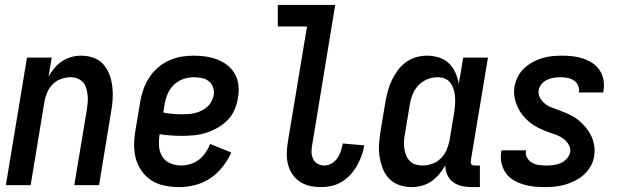

<svg xmlns="http://www.w3.org/2000/svg" viewBox="-20 -755 2540 783"><path d="M4 0 90 -520H191L178 -443Q188 -461 202 -477.5Q216 -494 233.5 -505.5Q251 -517 271 -522.5Q291 -528 310 -528Q337 -528 361 -519.5Q385 -511 401 -493Q417 -475 426 -451.5Q435 -428 438 -402.5Q441 -377 439.5 -351Q438 -325 433 -299L384 0H283L335 -313Q337 -327 338 -341.5Q339 -356 337 -370Q335 -384 331 -397Q327 -410 318 -420Q309 -430 296 -435Q283 -440 268 -440Q249 -440 229 -433Q209 -426 194.5 -411Q180 -396 172 -377Q164 -358 161 -339L105 0Z M712 8Q682 8 653 2.5Q624 -3 600.5 -17.5Q577 -32 560 -54.5Q543 -77 535 -104.5Q527 -132 527 -161.5Q527 -191 532 -221L552 -341Q556 -366 565 -391Q574 -416 588.5 -438.5Q603 -461 623.5 -479Q644 -497 668.5 -508Q693 -519 718 -523.5Q743 -528 768 -528Q794 -528 819 -524.5Q844 -521 867 -512Q890 -503 908.5 -488Q927 -473 938.5 -452Q950 -431 952.5 -405.5Q955 -380 950 -354Q946 -330 936 -306.5Q926 -283 907.5 -264.5Q889 -246 866.5 -233.5Q844 -221 820.5 -213.5Q797 -206 772.5 -203.5Q748 -201 724 -201Q701 -201 677.5 -202.5Q654 -204 631 -208V-207Q627 -183 628.5 -159.5Q630 -136 641.5 -117Q653 -98 674.5 -89Q696 -80 720 -80Q738 -80 757 -86Q776 -92 791.5 -104Q807 -116 818.5 -133Q830 -150 837 -168L923 -133Q910 -103 888 -75Q866 -47 837.5 -28Q809 -9 776.5 -0.5Q744 8 712 8ZM725 -289Q738 -289 751 -290Q764 -291 777 -294.5Q790 -298 802.5 -304Q815 -310 825.5 -319.5Q836 -329 842.5 -342Q849 -355 852 -368Q854 -384 848.5 -399.5Q843 -415 830.5 -424.5Q818 -434 802 -437Q786 -440 769 -440Q747 -440 725.5 -432Q704 -424 687.5 -407.5Q671 -391 662.5 -369.5Q654 -348 651 -327L646 -296Q665 -292 685 -290.5Q705 -289 725 -289Z M1290 8Q1266 8 1243.5 3Q1221 -2 1203 -14Q1185 -26 1172.5 -44.5Q1160 -63 1154.5 -84.5Q1149 -106 1149.5 -130Q1150 -154 1154 -177L1232 -647H1113V-735H1347L1253 -163Q1250 -148 1250.5 -133.5Q1251 -119 1257 -106.5Q1263 -94 1275.5 -87Q1288 -80 1302 -80Q1318 -80 1332.5 -88.5Q1347 -97 1356 -110.5Q1365 -124 1370 -139Q1375 -154 1378 -170L1466 -162Q1462 -141 1454.5 -120Q1447 -99 1436 -79.5Q1425 -60 1409.5 -43Q1394 -26 1374.5 -14Q1355 -2 1333 3Q1311 8 1290 8Z M1659 8Q1632 8 1608 -0.5Q1584 -9 1567 -26.5Q1550 -44 1541 -67.5Q1532 -91 1528 -116.5Q1524 -142 1526 -168.5Q1528 -195 1532 -221L1552 -341Q1556 -363 1562 -385Q1568 -407 1578 -428Q1588 -449 1602 -468Q1616 -487 1635 -501Q1654 -515 1676.5 -521.5Q1699 -528 1721 -528Q1746 -528 1770 -520.5Q1794 -513 1810.5 -497Q1827 -481 1837 -459Q1847 -437 1851 -413L1869 -520H1970L1900 -100Q1900 -96 1900 -92Q1900 -88 1902.5 -85Q1905 -82 1909 -81Q1913 -80 1918 -80H1937V8H1903Q1882 8 1862.5 3.5Q1843 -1 1827.5 -12.5Q1812 -24 1804 -42Q1796 -60 1796 -81Q1786 -62 1771.5 -45Q1757 -28 1739 -15.5Q1721 -3 1700 2.5Q1679 8 1659 8ZM1702 -80Q1722 -80 1741.5 -86.5Q1761 -93 1776.5 -108Q1792 -123 1800.5 -142Q1809 -161 1813 -181L1833 -301Q1835 -316 1836 -332Q1837 -348 1835.5 -363Q1834 -378 1829.5 -392Q1825 -406 1816.5 -417.5Q1808 -429 1794 -434.5Q1780 -440 1764 -440Q1743 -440 1722 -431.5Q1701 -423 1685.5 -406Q1670 -389 1662 -368.5Q1654 -348 1651 -327L1631 -207Q1628 -192 1627.5 -177.5Q1627 -163 1629 -149Q1631 -135 1636 -122Q1641 -109 1650.5 -99Q1660 -89 1673.5 -84.5Q1687 -80 1702 -80Z M2201 8Q2178 8 2155.5 5.5Q2133 3 2112 -3.5Q2091 -10 2072.5 -21.5Q2054 -33 2042 -50.5Q2030 -68 2025 -90Q2020 -112 2024 -135L2025 -142H2125V-139Q2122 -124 2130 -111Q2138 -98 2150.5 -91Q2163 -84 2178 -82Q2193 -80 2209 -80Q2223 -80 2237.5 -82Q2252 -84 2265.5 -89.5Q2279 -95 2290.5 -107Q2302 -119 2305 -133Q2308 -150 2299.5 -164.5Q2291 -179 2278.5 -188.5Q2266 -198 2251 -204Q2236 -210 2220.5 -215Q2205 -220 2190.5 -226.5Q2176 -233 2162.5 -241Q2149 -249 2136.5 -259.5Q2124 -270 2114 -282Q2104 -294 2096.5 -307.5Q2089 -321 2084 -336.5Q2079 -352 2077 -368.5Q2075 -385 2078 -402Q2082 -422 2091.5 -441.5Q2101 -461 2117 -476Q2133 -491 2152 -501.5Q2171 -512 2191 -518Q2211 -524 2231.5 -526Q2252 -528 2272 -528Q2295 -528 2316.5 -525.5Q2338 -523 2358.5 -516Q2379 -509 2396.5 -497.5Q2414 -486 2425.5 -468.5Q2437 -451 2441 -429.5Q2445 -408 2441 -385L2440 -378H2340L2341 -381Q2343 -396 2336.5 -408.5Q2330 -421 2319 -428Q2308 -435 2294 -437.5Q2280 -440 2265 -440Q2252 -440 2238.5 -438Q2225 -436 2212 -430Q2199 -424 2189 -412.5Q2179 -401 2177 -388Q2174 -371 2182 -356.5Q2190 -342 2202.5 -332Q2215 -322 2230 -316.5Q2245 -311 2260 -305.5Q2275 -300 2290 -293.5Q2305 -287 2319 -279Q2333 -271 2344.5 -260.5Q2356 -250 2366.5 -238Q2377 -226 2385 -212.5Q2393 -199 2398 -183.5Q2403 -168 2404.5 -151.5Q2406 -135 2403 -118Q2400 -97 2389 -77.5Q2378 -58 2361.5 -43Q2345 -28 2325 -18Q2305 -8 2284.5 -2Q2264 4 2243 6Q2222 8 2201 8Z"/></svg>

Font: Iosevka Term Curly Semibold
Style: Italic
Weight: 600
Italic angle: -9°
Designer: Belleve Invis
Foundry: Belleve Invis
Version: Version 32.3.0